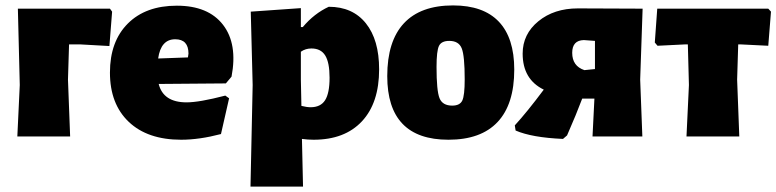

<svg xmlns="http://www.w3.org/2000/svg" viewBox="-20 -504 2867 709"><path d="M44 0 53 -190 46 -472H386L394 -461L384 -334L277 -340H235L231 -210L239 0Z M649 12Q525 12 455.5 -54Q386 -120 386 -236Q386 -351 452 -417Q518 -483 633 -483Q749 -483 803.5 -412.5Q858 -342 835 -221L814 -196L566 -194Q583 -126 669 -126Q716 -126 812 -151L826 -141L796 -9Q716 12 649 12ZM627 -359Q574 -359 564 -288L674 -292L676 -306Q676 -359 627 -359Z M1091 -474V-404H1098Q1140 -454 1194 -479Q1282 -479 1331 -418Q1380 -357 1380 -248Q1380 -124 1316.5 -56Q1253 12 1138 12Q1117 12 1095 9L1099 185H905L913 -190L906 -461ZM1091 -210 1093 -113Q1113 -108 1127 -108Q1164 -108 1180.5 -134Q1197 -160 1197 -217Q1197 -273 1181 -299Q1165 -325 1130 -325Q1108 -325 1091 -313Z M1653 -484Q1765 -484 1822 -424Q1879 -364 1879 -247Q1879 -119 1817.5 -53.5Q1756 12 1636 12Q1410 12 1410 -223Q1410 -352 1471.5 -418Q1533 -484 1653 -484ZM1639 -353Q1610 -353 1601 -334.5Q1592 -316 1592 -257Q1592 -169 1603 -141.5Q1614 -114 1650 -114Q1678 -114 1687 -132.5Q1696 -151 1696 -211Q1696 -298 1685 -325.5Q1674 -353 1639 -353Z M2059 9Q1944 4 1884 -22L1881 -41Q1926 -90 1988 -173Q1910 -211 1910 -306Q1910 -378 1968 -425.5Q2026 -473 2114 -473L2353 -472L2344 -210L2352 0H2168L2175 -140H2130Q2109 -84 2074 -4ZM2093 -309Q2093 -260 2138 -245L2177 -249V-353L2136 -356Q2093 -355 2093 -309Z M2515 0 2524 -190 2520 -340H2509L2408 -335L2398 -347L2407 -472H2817L2827 -461L2817 -335L2716 -340H2706L2702 -210L2710 0Z"/></svg>

Font: Alegreya Sans Black
Style: Regular
Weight: 900
Designer: Juan Pablo del Peral
Foundry: Huerta Tipografica
Version: Version 2.007